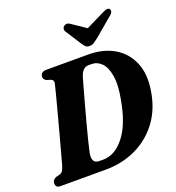

<svg xmlns="http://www.w3.org/2000/svg" viewBox="-160 -1050 1080 1177"><g transform="rotate(-20 379.5 -461.0)"><path d="M1.5 -28.5Q1.5 -52 27 -62L52 -68.5Q64.5 -72.5 71.5 -82.8Q78.5 -93 87 -121.5Q94.5 -150 108.5 -201Q122.5 -252 138.8 -312.5Q155 -373 170.5 -431.5Q186 -490 197.8 -535Q209.5 -580 214 -599.5Q220.5 -625.5 199.5 -633L175.5 -640Q155.5 -649 155 -666.5Q155 -681.5 164.8 -690.8Q174.5 -700 193 -700H467.5Q565 -700 635.5 -658.8Q706 -617.5 738.2 -541Q770.5 -464.5 753 -359Q735.5 -246 675.8 -165.8Q616 -85.5 525.8 -42.8Q435.5 0 326.5 0H33.5Q14.5 0 8 -8Q1.5 -16 1.5 -28.5ZM335 -63Q410.5 -63 472.8 -141.2Q535 -219.5 561.5 -371.5Q579 -463 569.2 -522Q559.5 -581 531.8 -609.5Q504 -638 467.5 -638H447.5Q427 -638 412.5 -624Q398 -610 388 -576.5Q383 -558.5 371 -515.8Q359 -473 344 -418.2Q329 -363.5 314 -307.2Q299 -251 287.2 -204.2Q275.5 -157.5 270.5 -133Q256.5 -63 309 -63ZM554.5 -777Q537 -763 524 -754.5Q511 -746 494.5 -746Q477.5 -746 469 -754.5Q460.5 -763 451 -777L384.5 -880.5Q378 -891 380.5 -900.8Q383 -910.5 390.5 -916Q409 -929.5 429.5 -914L520.5 -852.5L646 -914Q676 -929.5 688.5 -916Q692.5 -911 690.8 -900.8Q689 -890.5 676 -879.5Z"/></g></svg>

Font: Fraunces 72pt S050
Style: Bold Italic
Weight: 700
Italic angle: -16°
Version: Version 1.000; ttfautohint (v1.8.3)